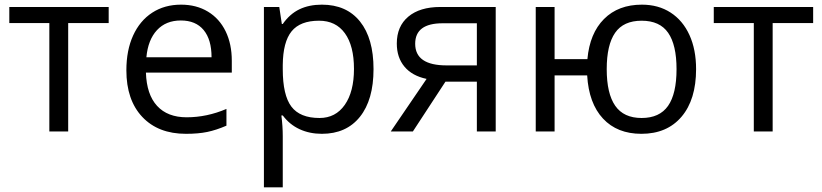

<svg xmlns="http://www.w3.org/2000/svg" viewBox="-20 -565 3534 825"><path d="M20 -535V-466H192V0H273V-466H447V-535Z M953 -25V-97Q869 -61 782 -61Q700 -61 655 -110Q610 -159 607 -253H976V-304Q976 -376 949.5 -430.5Q923 -485 873.5 -515Q824 -545 758 -545Q687 -545 634 -510.5Q581 -476 552 -412.5Q523 -349 523 -263Q523 -135 591.5 -62.5Q660 10 779 10Q832 10 870.5 2Q909 -6 953 -25ZM889 -319H609Q616 -394 654.5 -435.5Q693 -477 757 -477Q821 -477 855 -436Q889 -395 889 -319Z M1585 -268Q1585 -400 1527 -472.5Q1469 -545 1363 -545Q1308 -545 1266.5 -525Q1225 -505 1195 -462H1191L1180 -535H1114V240H1195V20Q1195 -23 1189 -69H1195Q1224 -30 1267 -10Q1310 10 1363 10Q1468 10 1526.5 -63Q1585 -136 1585 -268ZM1501 -269Q1501 -171 1461.5 -114.5Q1422 -58 1353 -58Q1269 -58 1232 -107Q1195 -156 1195 -268V-286Q1196 -385 1233 -430.5Q1270 -476 1351 -476Q1423 -476 1462 -422Q1501 -368 1501 -269Z M2029 -214V0H2110V-535H1872Q1784 -535 1734.5 -493.5Q1685 -452 1685 -378Q1685 -318 1718 -278.5Q1751 -239 1813 -226L1659 0H1754L1894 -214ZM1882 -465H2029V-284H1899Q1764 -284 1764 -377Q1764 -465 1882 -465Z M2738 -545Q2637 -545 2575.5 -483.5Q2514 -422 2504 -311H2363V-535H2282V0H2363V-241H2503Q2510 -121 2571 -55.5Q2632 10 2736 10Q2846 10 2908.5 -63.5Q2971 -137 2971 -268Q2971 -352 2942.5 -414.5Q2914 -477 2861.5 -511Q2809 -545 2738 -545ZM2737 -476Q2815 -476 2851 -424Q2887 -372 2887 -268Q2887 -162 2850.5 -110Q2814 -58 2737 -58Q2660 -58 2623.5 -110.5Q2587 -163 2587 -268Q2587 -372 2623 -424Q2659 -476 2737 -476Z M3047 -535V-466H3219V0H3300V-466H3474V-535Z"/></svg>

Font: OpenSansMMV
Style: Regular
Weight: 400
Designer: Steve Matteson
Foundry: Ascender Corporation
Version: Version 4.000